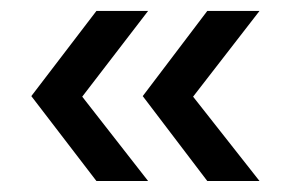

<svg xmlns="http://www.w3.org/2000/svg" viewBox="-20 -434 530 350"><path d="M155.8 -104 37.1 -258.8 155.8 -414.1H250L129.9 -257.8L250 -104ZM357.9 -104 240.2 -258.8 357.9 -414.1H453.1L332 -257.8L453.1 -104Z"/></svg>

Font: Teko
Style: Regular
Weight: 400
Designer: Manushi Parikh, Jonny Pinhorn
Foundry: Indian Type Foundry
Version: Version 2.000;PS 1.0;hotconv 1.0.79;makeotf.lib2.5.61930